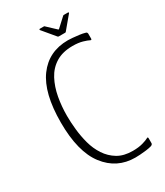

<svg xmlns="http://www.w3.org/2000/svg" viewBox="-201 -885 841 977"><g transform="rotate(-30 220.0 -396.5)"><path d="M403 -14Q403 -6 393 -2Q380 2 360.5 4.5Q341 7 323.5 8Q306 9 296 9Q188 9 122 -77Q56 -163 56 -335Q56 -508 119.5 -594Q183 -680 296 -680Q306 -680 323.5 -678.5Q341 -677 360.5 -674.5Q380 -672 393 -668Q399 -667 401 -663.5Q403 -660 403 -657V-629Q403 -619 395 -623Q384 -629 360 -636Q336 -643 302 -643Q243 -643 203.5 -618.5Q164 -594 141.5 -551.5Q119 -509 109.5 -456.5Q100 -404 100 -349Q100 -312 104.5 -268.5Q109 -225 120.5 -182.5Q132 -140 155 -105Q178 -70 213.5 -48.5Q249 -27 302 -27Q336 -27 360.5 -34Q385 -41 395 -47Q400 -50 401.5 -48Q403 -46 403 -41ZM267 -720Q262 -720 260 -723L199 -796Q198 -798 198.5 -800Q199 -802 202 -802H225Q230 -802 231 -799L280 -753Q284 -749 287 -753L337 -799Q339 -802 343 -802H367Q370 -802 371 -800Q372 -798 370 -796L309 -723Q308 -720 303 -720Z"/></g></svg>

Font: Glory Thin ExtraLight
Style: Regular
Weight: 250
Version: Version 1.011